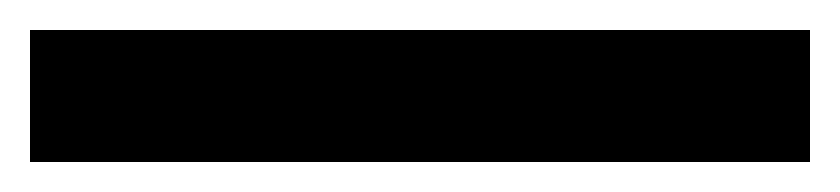

<svg xmlns="http://www.w3.org/2000/svg" viewBox="-20 -20 560 128"><path d="M520 0V88H0V0Z"/></svg>

Font: Fivo Sans Med
Style: Regular
Weight: 450
Designer: Alexander Slobzheninov
Foundry: Alexander Slobzheninov
Version: 1.0